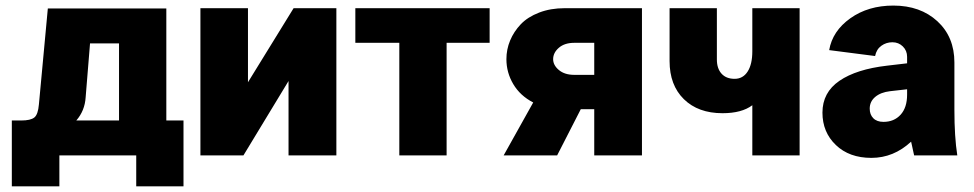

<svg xmlns="http://www.w3.org/2000/svg" viewBox="-20 -552 3459 682"><path d="M149.9 -522H570.8V-124H631.8V109.9H463.9V0H190.9V109.9H22V-124H55.2Q88.9 -124 102.1 -134.8Q115.2 -145.5 118.2 -181.2ZM284.2 -206.1Q281.2 -158.7 251 -124H402.8V-397.9H299.8Z M691.9 -522.9H860.8V-259.8L1022.9 -522.9H1174.8V0H1004.9V-264.2L844.7 0H691.9Z M1242.2 -399.9V-522.9H1719.2V-399.9H1566.4V0H1398.4V-399.9Z M2260.3 0H2090.8V-164.1H2043L1959 0H1769L1874 -188Q1827.6 -211.9 1803.2 -253.2Q1778.8 -294.4 1778.8 -341.8Q1778.8 -376.5 1792 -408.2Q1805.2 -439.9 1829.8 -465.8Q1854.5 -491.7 1895 -507.3Q1935.5 -522.9 1985.8 -522.9H2260.3ZM2090.8 -286.1V-399.9H2020Q1985.4 -399.9 1965.1 -382.3Q1944.8 -364.7 1944.8 -341.8Q1944.8 -320.3 1965.3 -303.2Q1985.8 -286.1 2020 -286.1Z M2820.3 -522.9V0H2652.3V-178.2Q2614.7 -149.9 2546.4 -149.9Q2460 -149.9 2409.2 -199.7Q2358.4 -249.5 2358.4 -335V-522.9H2526.4V-340.8Q2526.4 -308.6 2543 -290.3Q2559.6 -272 2589.4 -272Q2619.1 -272 2635.7 -297.9Q2652.3 -323.7 2652.3 -370.1V-522.9Z M3380.4 0H3227.1Q3227.1 0.5 3224.4 -12Q3221.7 -24.4 3219 -36.9Q3216.3 -49.3 3216.3 -48.8Q3154.3 8.8 3075.2 8.8Q2996.6 8.8 2949 -36.9Q2901.4 -82.5 2901.4 -151.9Q2901.4 -223.6 2961.7 -264.9Q3022 -306.2 3131.3 -318.8L3202.1 -327.1V-350.1Q3202.1 -372.1 3187 -387Q3171.9 -401.9 3149.9 -401.9Q3127.9 -401.9 3110.6 -389.4Q3093.3 -377 3088.4 -353L2925.3 -374Q2937 -441.9 3000.5 -487.1Q3064 -532.2 3153.3 -532.2Q3249 -532.2 3309.6 -476.6Q3370.1 -420.9 3370.1 -330.1V-162.1Q3370.1 -65.9 3380.4 0ZM3118.2 -119.1Q3155.8 -119.1 3179 -144.5Q3202.1 -169.9 3202.1 -215.8V-234.9L3141.1 -228Q3108.4 -224.1 3088.9 -207.8Q3069.3 -191.4 3069.3 -166Q3069.3 -145 3082 -132.1Q3094.7 -119.1 3118.2 -119.1Z"/></svg>

Font: LT Superior Black
Style: Regular
Weight: 900
Designer: Daniel Lyons
Foundry: LyonsType
Version: Version 2.005